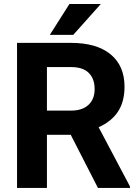

<svg xmlns="http://www.w3.org/2000/svg" viewBox="-20 -921 678 941"><path d="M326.7 -260.3H210V0H63.5V-710.9H327.6Q453.6 -710.9 522 -654.8Q590.3 -598.6 590.3 -496.1Q590.3 -423.3 558.8 -374.8Q527.3 -326.2 463.4 -297.4L617.2 -6.8V0H460ZM210 -378.9H328.1Q383.3 -378.9 413.6 -407Q443.8 -435.1 443.8 -484.4Q443.8 -534.7 415.3 -563.5Q386.7 -592.3 327.6 -592.3H210ZM320.3 -901.4H474.1L338.9 -750H224.1Z"/></svg>

Font: Robotiche
Style: Bold
Weight: 700
Designer: Google
Version: Version 2.001150; 2014